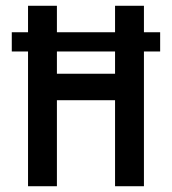

<svg xmlns="http://www.w3.org/2000/svg" viewBox="-20 -645 596 665"><path d="M77.1 0H177.1V-297.9H378.5V0H478.5V-466.7H534.7V-533.3H478.5V-625H378.5V-533.3H177.1V-625H77.1V-533.3H20.8V-466.7H77.1ZM177.1 -389.6V-466.7H378.5V-389.6Z"/></svg>

Font: Afacad Medium
Style: Regular
Weight: 500
Designer: Kristian Moeller
Foundry: Dicotype
Version: Version 1.000